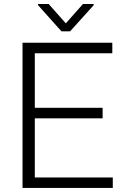

<svg xmlns="http://www.w3.org/2000/svg" viewBox="-20 -920 609 940"><path d="M532.2 -51.3V0H90.3V-710.9H529.8V-659.2H150.4V-392.1H482.4V-340.8H150.4V-51.3ZM218.3 -900.4 302.2 -805.7 386.2 -900.4H438.5V-894.5L323.2 -766.6H280.8L166 -895V-900.4Z"/></svg>

Font: Vazirmatn RD ExtraLight
Style: Regular
Weight: 200
Designer: Saber Rastikerdar
Foundry: Saber Rastikerdar
Version: Version 32.102